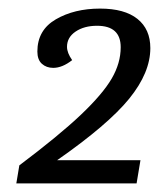

<svg xmlns="http://www.w3.org/2000/svg" viewBox="-20 -832 370 447"><path d="M261 -722Q261 -772 206 -772Q176 -772 156 -758.5Q136 -745 136 -723Q136 -709 148 -692Q125 -674 104 -674Q88 -674 77.5 -683.5Q67 -693 67 -712Q67 -762 110 -787Q153 -812 213 -812Q270 -812 300 -788Q330 -764 330 -720Q330 -663 281 -602.5Q232 -542 113 -459H307L298 -405H18L25 -447Q118 -517 168.5 -565Q219 -613 240 -649Q261 -685 261 -722Z"/></svg>

Font: Caladea
Style: Italic
Weight: 400
Italic angle: -9°
Designer: Carolina Giovagnoli and Andres Torresi
Foundry: Carolina Giovagnoli & Andres Torresi
Version: Version 1.001